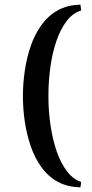

<svg xmlns="http://www.w3.org/2000/svg" viewBox="-20 -677 393 821"><path d="M324 124Q268 123 226.5 100Q185 77 156.5 37Q128 -3 111 -53Q94 -103 86 -157.5Q78 -212 78 -266Q78 -320 86 -374.5Q94 -429 111 -479Q128 -529 156.5 -569Q185 -609 226.5 -632.5Q268 -656 324 -657L327 -632Q292 -622 265.5 -587.5Q239 -553 221.5 -502.5Q204 -452 195.5 -391Q187 -330 187 -266Q187 -202 196 -141Q205 -80 222.5 -29.5Q240 21 266.5 55.5Q293 90 327 101Z"/></svg>

Font: Frank Ruhl Libre SemiBold
Style: Regular
Weight: 600
Designer: Yanek Iontef
Foundry: Fontef
Version: Version 6.003;gftools[0.9.30]